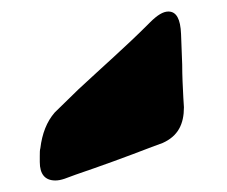

<svg xmlns="http://www.w3.org/2000/svg" viewBox="-20 -876 393 333"><path d="M111 -573C155 -588 199 -604 243 -621L262 -628C289 -640 299 -661 299 -690L298 -706C297 -725 296 -745 296 -764L294 -817C293 -843 286 -856 272 -856C263 -856 253 -850 240 -837L236 -833C199 -796 159 -761 116 -721L75 -681C61 -665 53 -644 50 -619C49 -616 49 -611 49 -605V-595C49 -574 58 -563 76 -563C81 -563 86 -564 92 -566Z"/></svg>

Font: Bangerz
Style: Bold
Weight: 700
Designer: vernon adams
Foundry: Vernon Adams
Version: Version 2.10;December 28, 2023;FontCreator 13.0.0.2683 64-bi